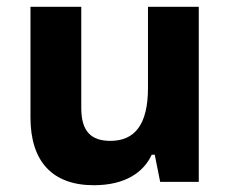

<svg xmlns="http://www.w3.org/2000/svg" viewBox="-20 -537 686 567"><path d="M257 10C352 10 405 -30 428 -80H437L453 0H567V-517H417V-277C417 -168 377 -121 306 -121C250 -121 220 -148 220 -218V-517H70V-190C70 -60 135 10 257 10Z"/></svg>

Font: Noto Sans Thai UI
Style: Bold
Weight: 700
Designer: Monotype Design Team
Foundry: Monotype Imaging Inc.
Version: Version 2.000